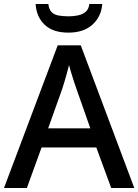

<svg xmlns="http://www.w3.org/2000/svg" viewBox="-20 -945 696 965"><path d="M539 0 464 -204H189L115 0H0L270 -717H386L655 0ZM364 -499Q360 -510 352.5 -532.5Q345 -555 338 -579Q331 -603 327 -618Q322 -598 315.5 -574.5Q309 -551 303 -531Q297 -511 293 -499L222 -300H434ZM494 -925Q489 -861 444.5 -821Q400 -781 324 -781Q246 -781 204.5 -820.5Q163 -860 159 -925H223Q226 -898 239 -884.5Q252 -871 274.5 -867Q297 -863 326 -863Q351 -863 373.5 -868Q396 -873 411 -886Q426 -899 429 -925Z"/></svg>

Font: Noto Sans Adlam Medium
Style: Regular
Weight: 500
Version: Version 3.001